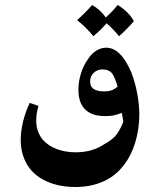

<svg xmlns="http://www.w3.org/2000/svg" viewBox="-20 -570 631 769"><path d="M460 -354Q484 -331 506 -280Q522 -238 530 -193.5Q538 -149 538 -112Q538 -53 521 3Q505 54 477 90Q440 139 386 160Q340 179 282 179Q208 179 154 150Q100 122 77 66Q63 32 63 -8Q63 -80 99 -158L134 -146Q133 -143 129 -125.5Q125 -108 125 -87Q125 -44 150 -12Q171 13 206 26.5Q241 40 284 40Q349 40 397 8Q434 -12 449.5 -35Q465 -58 474 -83L468 -118Q465 -117 447.5 -111Q430 -105 401 -105Q349 -105 323 -130Q294 -156 294 -211Q294 -241 303.5 -273.5Q313 -306 331 -331Q346 -355 365.5 -367Q385 -379 405 -379Q435 -379 460 -354ZM341 -243Q341 -204 397 -204Q418 -204 430 -209.5Q442 -215 451 -223Q445 -247 433 -269.5Q421 -292 390 -292Q370 -292 355.5 -278.5Q341 -265 341 -243ZM516 -485Q508 -475 490.5 -457Q473 -439 457 -425Q434 -453 407 -477Q383 -449 354 -425Q324 -462 289 -489Q304 -503 321 -520Q338 -537 349 -550Q381 -532 404 -500Q438 -532 451 -550Q472 -538 490 -520Q508 -502 516 -485Z"/></svg>

Font: Mirza SemiBold
Style: Regular
Weight: 600
Designer: Arabic design by Kourosh Beigpour, Latin design by Eduardo Tunni, engineering by Lasse Fister
Version: Version 1.0010g